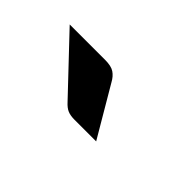

<svg xmlns="http://www.w3.org/2000/svg" viewBox="-22 -879 444 444"><g transform="rotate(45 200.0 -657.0)"><path d="M155.5 -731Q176 -731 186 -724.2Q196 -717.5 203 -704.5L274.5 -583H204Q190 -583 181.2 -586.8Q172.5 -590.5 163.5 -600.5L40 -731Z"/></g></svg>

Font: LatoLatin
Style: Bold
Weight: 700
Designer: Lukasz Dziedzic with Adam Twardoch and Botio Nikoltchev
Foundry: tyPoland Lukasz Dziedzic
Version: Version 2.015; 2015-08-06; http://www.latofonts.com/